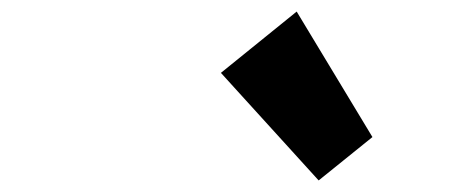

<svg xmlns="http://www.w3.org/2000/svg" viewBox="-20 -1007 778 332"><path d="M624 -770 531 -695 362 -881 493 -987Z"/></svg>

Font: TypoPRO Sinkin Sans
Style: 800 Black Italic
Weight: 900
Italic angle: -112°
Designer: Keith Bates
Foundry: K-Type
Version: Sinkin Sans (version 1.0)  by Keith Bates   •   © 2014   www